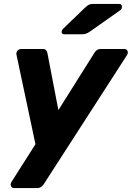

<svg xmlns="http://www.w3.org/2000/svg" viewBox="-20 -770 672 980"><path d="M52 190Q40 190 36 179.5Q32 169 39 158L161 -34L64 -491Q62 -502 69 -511Q76 -520 91 -520H197Q210 -520 215.5 -513.5Q221 -507 222 -499L278 -208L461 -499Q465 -507 473.5 -513.5Q482 -520 495 -520H614Q626 -520 630.5 -510.5Q635 -501 629 -490L204 169Q199 177 190.5 183.5Q182 190 169 190ZM308 -595Q292 -595 295 -611Q297 -619 303 -624L414 -731Q427 -743 435 -746.5Q443 -750 455 -750H587Q604 -750 602 -732Q601 -723 594 -718L439 -609Q429 -602 420 -598.5Q411 -595 397 -595Z"/></svg>

Font: Rubik Light
Style: Bold Italic
Weight: 700
Italic angle: -12°
Version: Version 2.104